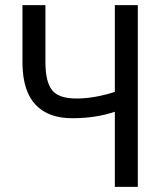

<svg xmlns="http://www.w3.org/2000/svg" viewBox="-20 -731 641 751"><path d="M519 -710.9V0H429.2V-293.9Q355 -268.6 262.2 -268.6Q169.4 -268.6 119.6 -320.8Q69.8 -373 67.9 -480V-710.9H157.7V-484.9Q158.2 -410.2 184.1 -377.9Q210 -345.7 279.3 -345.7Q348.6 -345.7 429.2 -371.6V-710.9Z"/></svg>

Font: RobotoCondensed-Regular
Style: Regular
Weight: 400
Designer: Google
Version: Version 2.001201; 2014